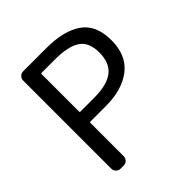

<svg xmlns="http://www.w3.org/2000/svg" viewBox="-195 -877 1022 1022"><g transform="rotate(-45 316.0 -366.5)"><path d="M134.8 0Q120.1 0 109.9 -10.3Q99.6 -20.5 99.6 -35.2V-698.2Q99.6 -712.9 109.9 -723.1Q120.1 -733.4 134.8 -733.4H308.6Q440.4 -733.4 512.2 -683.1Q584 -632.8 584 -517.6Q584 -405.3 511.2 -348.1Q438.5 -291 314.5 -291H197.3Q193.4 -291 193.4 -286.1V-35.2Q193.4 -20.5 183.1 -10.3Q172.9 0 158.2 0ZM193.4 -370.1Q193.4 -366.2 197.3 -366.2H301.8Q399.4 -366.2 445.8 -402.8Q492.2 -439.5 492.2 -517.6Q492.2 -594.7 445.3 -626.5Q398.4 -658.2 297.9 -658.2H197.3Q193.4 -658.2 193.4 -653.3Z"/></g></svg>

Font: Gen Jyuu GothicL Regular
Style: Regular
Weight: 400
Designer: [Source Han Sans]
Ryoko NISHIZUKA  (kana & ideographs); Paul D. Hunt (Latin, Greek & Cyrillic); Wenlong ZHANG  (bopomofo
Version: Version 1.002.20150607